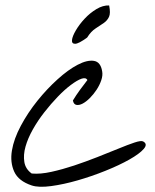

<svg xmlns="http://www.w3.org/2000/svg" viewBox="-20 -710 586 724"><path d="M99.6 -10.7Q49.8 -27.3 33.7 -62.5Q17.6 -97.7 24.9 -142.1Q32.2 -186.5 58.6 -235.8Q85 -285.2 121.1 -330.1Q157.2 -375 197.3 -411.1Q237.3 -447.3 272.9 -465.8Q308.6 -484.4 334 -480.5Q359.4 -476.6 365.2 -441.4Q368.2 -425.8 361.8 -407.2Q355.5 -388.7 344.2 -371.6Q333 -354.5 318.8 -340.3Q304.7 -326.2 291.5 -319.3Q278.3 -312.5 268.1 -314.5Q257.8 -316.4 254.9 -331.1Q266.6 -350.6 281.2 -370.6Q295.9 -390.6 309.6 -408.2Q303.7 -418.9 287.1 -413.1Q270.5 -407.2 247.1 -389.6Q223.6 -372.1 197.8 -345.2Q171.9 -318.4 147.5 -287.1Q123 -255.9 104 -222.2Q85 -188.5 76.2 -157.2Q67.4 -126 71.8 -99.1Q76.2 -72.3 99.6 -55.7Q131.8 -52.7 173.8 -62Q215.8 -71.3 259.8 -85.9Q303.7 -100.6 347.2 -117.7Q390.6 -134.8 426.3 -149.4Q461.9 -164.1 486.8 -172.4Q511.7 -180.7 519.5 -176.8Q538.1 -167 522 -148.4Q505.9 -129.9 467.8 -108.4Q429.7 -86.9 377.4 -65.9Q325.2 -44.9 272.5 -29.8Q219.7 -14.6 172.9 -8.3Q126 -2 99.6 -10.7ZM308.6 -568.4Q276.4 -544.9 263.2 -544.9Q250 -544.9 251.5 -559.1Q252.9 -573.2 266.1 -595.7Q279.3 -618.2 299.3 -639.6Q319.3 -661.1 343.8 -675.8Q368.2 -690.4 391.6 -689.5Q397.5 -660.2 391.1 -646.5Q384.8 -632.8 371.6 -623.5Q358.4 -614.3 340.8 -603Q323.2 -591.8 308.6 -568.4Z"/></svg>

Font: Nothing You Could Do
Style: Regular
Weight: 400
Version: Version 1.005